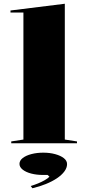

<svg xmlns="http://www.w3.org/2000/svg" viewBox="-20 -765 463 1025"><path d="M326 -20 391 -10V0H40V-10L105 -20V-698H36V-709L326 -745ZM153 240 144 228Q164 222 183.5 214Q203 206 219.5 196.5Q236 187 244 178L234 169H210Q175 169 146.5 161.5Q118 154 101 140.5Q84 127 84 110Q84 92 101.5 78.5Q119 65 148 57.5Q177 50 211 50Q246 50 275 58Q304 66 321 79.5Q338 93 338 111Q338 131 323.5 150.5Q309 170 283.5 187Q258 204 224.5 217.5Q191 231 153 240Z"/></svg>

Font: Kalnia SemiExpanded Medium
Style: Regular
Weight: 500
Width: 6
Designer: Frida Medrano
Foundry: Frida Medrano
Version: Version 1.105